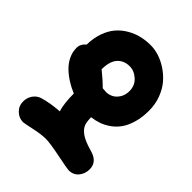

<svg xmlns="http://www.w3.org/2000/svg" viewBox="-86 -802 1090 1090"><g transform="rotate(-45 459.0 -257.0)"><path d="M612.8 15.1Q560.1 15.1 517.3 2.9Q474.6 -9.3 446.3 -28.8Q418 -48.3 397.9 -75.9Q377.9 -103.5 367.9 -131.8Q357.9 -160.2 354 -191.9Q326.2 -190.9 308.6 -186.8Q291 -182.6 275.9 -169.9Q269.5 -164.6 263.4 -157.2Q257.3 -149.9 252.7 -143.1Q248 -136.2 243.2 -126.2Q238.3 -116.2 235.6 -109.6Q232.9 -103 229 -91.8Q225.1 -80.6 223.6 -75.7Q222.2 -70.8 218.8 -59.8Q215.3 -48.8 214.8 -46.9Q194.8 12.2 139.2 12.2Q103.5 12.2 77.1 -9.5Q50.8 -31.2 50.8 -68.8Q50.8 -79.6 68.4 -166.5Q85.9 -253.4 85.9 -286.1Q85.9 -322.3 73.5 -379.4Q61 -436.5 61 -444.8Q61 -478 85 -502.9Q108.9 -527.8 145 -527.8Q173.8 -527.8 197.3 -512.2Q220.7 -496.6 230 -470.2Q246.6 -417 252 -340.8Q300.8 -356 379.9 -356Q393.6 -389.6 412.4 -419.4Q431.2 -449.2 455.3 -474.4Q479.5 -499.5 510.3 -514.2Q541 -528.8 574.2 -528.8Q605 -528.8 627.9 -501Q681.6 -500 725.3 -484.4Q769 -468.8 797.9 -443.6Q826.7 -418.5 846.2 -384.8Q865.7 -351.1 874.3 -315.2Q882.8 -279.3 882.8 -241.2Q882.8 -209.5 872.1 -175Q861.3 -140.6 838.9 -106.4Q816.4 -72.3 785.2 -45.4Q753.9 -18.6 709 -1.7Q664.1 15.1 612.8 15.1ZM515.1 -231.9Q515.1 -211.9 524.7 -192.1Q534.2 -172.4 557.4 -157.2Q580.6 -142.1 612.8 -142.1Q657.7 -142.1 685.8 -173.3Q713.9 -204.6 713.9 -241.2Q713.9 -286.6 683.3 -314.2Q652.8 -341.8 588.9 -341.8Q549.3 -292.5 517.1 -261.2Q515.1 -243.7 515.1 -231.9Z"/></g></svg>

Font: Shantell Sans Normal
Style: Regular
Weight: 800
Designer: Stephen Nixon, Anya Danilova, Shantell Martin
Foundry: Arrow Type
Version: Version 1.006;[559af2be0]